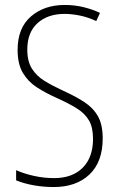

<svg xmlns="http://www.w3.org/2000/svg" viewBox="-20 -744 479 774"><path d="M394 -186Q394 -91 340.5 -40.5Q287 10 197 10Q155 10 116 3Q77 -4 45 -17V-58Q76 -44 116.5 -35Q157 -26 198 -26Q272 -26 313.5 -68Q355 -110 355 -184Q355 -230 339 -258Q323 -286 290.5 -306.5Q258 -327 209 -349Q164 -369 128.5 -392Q93 -415 72 -450.5Q51 -486 51 -543Q51 -631 104.5 -677.5Q158 -724 241 -724Q281 -724 317.5 -715Q354 -706 383 -692L368 -659Q334 -675 301 -681.5Q268 -688 241 -688Q172 -688 131 -650.5Q90 -613 90 -544Q90 -497 108.5 -467.5Q127 -438 158.5 -418.5Q190 -399 231 -380Q282 -357 318.5 -333.5Q355 -310 374.5 -276Q394 -242 394 -186Z"/></svg>

Font: Noto Sans Lao Condensed ExtraLight
Style: Regular
Weight: 200
Width: 3
Designer: Monotype Design Team
Foundry: Monotype Imaging Inc.
Version: Version 2.003; ttfautohint (v1.8.4.7-5d5b)